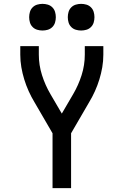

<svg xmlns="http://www.w3.org/2000/svg" viewBox="-20 -974 640 994"><path d="M252 0V-284L159 -444Q142 -472 128.5 -502Q115 -532 105.5 -563Q96 -594 90.5 -626Q85 -658 85 -691V-735H181V-691Q181 -637 197.5 -585Q214 -533 241 -487L300 -386L359 -487Q386 -533 402.5 -585Q419 -637 419 -691V-735H515V-691Q515 -658 509.5 -626Q504 -594 494.5 -563Q485 -532 471.5 -502Q458 -472 441 -444L348 -284V0ZM400 -816Q386 -816 372.5 -820Q359 -824 349 -834Q339 -844 335 -857.5Q331 -871 331 -885Q331 -899 335 -912.5Q339 -926 349 -936Q359 -946 372.5 -950Q386 -954 400 -954Q414 -954 427.5 -950Q441 -946 451 -936Q461 -926 465 -912.5Q469 -899 469 -885Q469 -871 465 -857.5Q461 -844 451 -834Q441 -824 427.5 -820Q414 -816 400 -816ZM200 -816Q186 -816 172.5 -820Q159 -824 149 -834Q139 -844 135 -857.5Q131 -871 131 -885Q131 -899 135 -912.5Q139 -926 149 -936Q159 -946 172.5 -950Q186 -954 200 -954Q214 -954 227.5 -950Q241 -946 251 -936Q261 -926 265 -912.5Q269 -899 269 -885Q269 -871 265 -857.5Q261 -844 251 -834Q241 -824 227.5 -820Q214 -816 200 -816Z"/></svg>

Font: Iosevka Curly Medium Extended
Style: Regular
Weight: 500
Width: 7
Monospace: yes
Designer: Belleve Invis
Foundry: Belleve Invis
Version: Version 11.1.0; ttfautohint (v1.8.3)